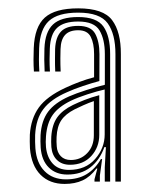

<svg xmlns="http://www.w3.org/2000/svg" viewBox="-20 -826 370 471"><path d="M263 -380.5 263.2 -693.2Q263.2 -742.5 244.2 -768.8Q225.2 -795 171.8 -795Q122 -795 99.9 -774.5Q77.8 -754 76 -707.8Q75.5 -693 75.5 -680.2Q75.5 -667.5 76.5 -650.5H63.2Q62.2 -665.2 62.2 -679.8Q62.2 -694.2 62.8 -708Q64.8 -760.2 90 -782.9Q115.2 -805.5 171.8 -805.5Q233.5 -805.5 255.1 -776.5Q276.8 -747.5 276.5 -693.2V-380.5ZM149.2 -409.2Q190 -409.2 213.4 -436Q236.8 -462.8 236.8 -496.2V-606.5Q217.8 -602.2 194.1 -594.5Q170.5 -586.8 154.2 -579Q123.5 -564.2 109.4 -544.2Q95.2 -524.2 92.8 -491.5Q92.2 -485.5 92.2 -477.8Q92.2 -470 92.8 -465Q95.5 -439.8 109.5 -424.5Q123.5 -409.2 149.2 -409.2ZM151.8 -421.8Q131.8 -421.8 119.8 -433.5Q107.8 -445.2 106 -465.2Q105.5 -471.8 105.5 -478.1Q105.5 -484.5 105.8 -490.8Q107.8 -520.5 120.4 -538.1Q133 -555.8 159 -568.5Q172.2 -574.8 188 -581Q203.8 -587.2 223.5 -592.5V-495Q223.5 -464.8 203.9 -443.2Q184.2 -421.8 151.8 -421.8ZM153.8 -433.5Q177.8 -433.5 194 -450.4Q210.2 -467.2 210.2 -494.2V-578Q197.8 -573.8 184.9 -568Q172 -562.2 163.5 -558Q140.8 -546.5 130.4 -531Q120 -515.5 118.8 -490Q118.5 -484.2 118.6 -478.2Q118.8 -472.2 119.2 -467Q120.2 -452 129.2 -442.8Q138.2 -433.5 153.8 -433.5ZM138.5 -374.8Q102 -374.8 79.5 -397.2Q57 -419.8 53.5 -461.8Q53 -469.8 53 -478.9Q53 -488 53.2 -495.8Q55.8 -535 75.1 -562.1Q94.5 -589.2 140.2 -610.5Q156.2 -618 174.1 -624.8Q192 -631.5 210.8 -636.5V-693.2Q210.8 -719.5 202.6 -735.6Q194.5 -751.8 171.8 -751.8Q150 -751.8 139.6 -740.2Q129.2 -728.8 128.5 -705.5Q128.2 -697.5 128.1 -682.8Q128 -668 128.8 -650.5H115.5Q114.8 -667.2 114.9 -681.1Q115 -695 115.2 -706Q116.5 -735 129.8 -748.8Q143 -762.5 171.8 -762.5Q203.2 -762.5 213.6 -743.1Q224 -723.8 224 -693.2L223.8 -627.2Q205 -622.2 183.5 -615Q162 -607.8 144.8 -600Q105 -582.8 86.6 -558.6Q68.2 -534.5 66.2 -495Q66 -486 66.1 -477.9Q66.2 -469.8 66.8 -462.2Q69.5 -426.2 89.4 -406.1Q109.2 -386 141.8 -386Q171.8 -386 192.6 -398.8Q213.5 -411.5 227.5 -435.8H230.5L225 -395V-380.5H211.8V-386.2L218.8 -412.5H216.5Q201.5 -392.2 182.6 -383.5Q163.8 -374.8 138.5 -374.8ZM237 -380.5V-415.5L239.8 -465H236Q224.8 -433.5 201.9 -415.6Q179 -397.8 145.2 -397.8Q117.2 -397.8 99.8 -415Q82.2 -432.2 79.8 -463.8Q79.2 -471.8 79.2 -479.4Q79.2 -487 79.5 -494.8Q81.8 -530 98 -551.9Q114.2 -573.8 149.5 -589.5Q166 -596.8 191.9 -605.1Q217.8 -613.5 237.2 -618V-693.2Q237.2 -729.5 224.1 -751.4Q211 -773.2 171.8 -773.2Q136.5 -773.2 120 -757.6Q103.5 -742 102.2 -706.8Q101.8 -693.8 101.6 -680.9Q101.5 -668 102.5 -650.5H89.5Q88.8 -665 88.6 -679.6Q88.5 -694.2 89 -707Q90.5 -747.5 109.9 -765.9Q129.2 -784.2 171.8 -784.2Q217.2 -784.2 233.8 -760.8Q250.2 -737.2 250.2 -693.2V-380.5Z"/></svg>

Font: Big Shoulders Inline Text Thin
Style: Regular
Weight: 400
Version: Version 2.002